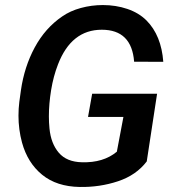

<svg xmlns="http://www.w3.org/2000/svg" viewBox="-20 -741 701 771"><path d="M610.8 -364.7 569.3 -92.8Q527.3 -37.6 454.1 -13.2Q380.9 11.2 300.3 9.8Q207.5 8.3 149.2 -39.3Q90.8 -86.9 68.4 -168.5Q54.2 -221.2 54.2 -276.4Q54.2 -305.2 57.6 -332L64 -378.4Q77.6 -473.1 119.6 -550.8Q161.6 -628.4 229.5 -674.8Q261.7 -697.3 304.7 -709Q347.7 -720.7 393.1 -720.7Q445.3 -720.7 491.5 -705.1Q537.6 -689.5 568.4 -658.7Q627.9 -598.6 635.7 -492.7L518.6 -493.2Q508.8 -621.6 388.7 -621.6Q266.6 -621.6 212.9 -482.4Q194.3 -434.6 185.3 -379.4Q176.3 -324.2 176.3 -273.9Q176.3 -249.5 178.7 -225.1Q184.6 -164.6 216.1 -127.7Q247.6 -90.8 309.1 -89.4Q395 -86.9 449.2 -131.8L475.6 -271.5H333.5L350.1 -364.7Z"/></svg>

Font: Mardoto Medium
Style: Italic
Weight: 500
Italic angle: -12°
Designer: Christian Robertson, Vahan Hovhannisyan
Foundry: Google
Version: Version 1.000